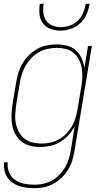

<svg xmlns="http://www.w3.org/2000/svg" viewBox="-22 -760 542 1003"><path d="M158 223Q137 223 116.5 220.5Q96 218 77 211.5Q58 205 42 193.5Q26 182 15.5 165.5Q5 149 1 129Q-3 109 -1 88H18Q16 116 25.5 140.5Q35 165 56.5 179.5Q78 194 104 199.5Q130 205 158 205Q181 205 204 200Q227 195 248.5 183.5Q270 172 287.5 154Q305 136 317.5 115Q330 94 337 71Q344 48 348 25L368 -100Q355 -76 336 -54.5Q317 -33 292.5 -18.5Q268 -4 241 2Q214 8 188 8Q161 8 135.5 1.5Q110 -5 90.5 -20.5Q71 -36 58.5 -58.5Q46 -81 41.5 -106.5Q37 -132 38 -159Q39 -186 43 -213L63 -333Q67 -358 75 -383Q83 -408 97 -431Q111 -454 130.5 -473Q150 -492 173.5 -505Q197 -518 223 -523Q249 -528 274 -528Q302 -528 328.5 -521Q355 -514 374 -497Q393 -480 404 -456Q415 -432 419 -405L438 -520H458L367 28Q363 53 355.5 78Q348 103 334 126Q320 149 300.5 168Q281 187 257 200Q233 213 208 218Q183 223 158 223ZM194 -10Q217 -10 240.5 -15Q264 -20 285 -31.5Q306 -43 323.5 -61Q341 -79 353.5 -100Q366 -121 372.5 -143.5Q379 -166 383 -189L403 -309Q407 -333 408 -357.5Q409 -382 405 -405Q401 -428 390.5 -448.5Q380 -469 362.5 -483.5Q345 -498 322 -504Q299 -510 275 -510Q252 -510 228 -505Q204 -500 183 -488.5Q162 -477 144 -459Q126 -441 113.5 -420Q101 -399 93.5 -376Q86 -353 82 -330L62 -210Q59 -186 57.5 -161.5Q56 -137 61 -114Q66 -91 77 -70.5Q88 -50 105.5 -36Q123 -22 146.5 -16Q170 -10 194 -10ZM293 -600Q266 -600 241 -609.5Q216 -619 201.5 -639Q187 -659 184.5 -686Q182 -713 186 -740H206Q202 -717 204.5 -693.5Q207 -670 219 -652.5Q231 -635 252 -626.5Q273 -618 296 -618Q319 -618 343 -626.5Q367 -635 385 -652.5Q403 -670 412.5 -693.5Q422 -717 426 -740H446Q442 -713 430.5 -686Q419 -659 397.5 -639Q376 -619 348 -609.5Q320 -600 293 -600Z"/></svg>

Font: Iosevka Curly Thin
Style: Italic
Weight: 100
Italic angle: -9°
Monospace: yes
Designer: Belleve Invis
Foundry: Belleve Invis
Version: Version 22.1.2; ttfautohint (v1.8.4)